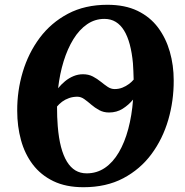

<svg xmlns="http://www.w3.org/2000/svg" viewBox="-20 -773 772 803"><path d="M329 10Q255.5 10 203 -15.5Q150.5 -41 117 -85.2Q83.5 -129.5 67.8 -187Q52 -244.5 52 -309.5Q51.5 -393 75.2 -472.2Q99 -551.5 146.2 -614.8Q193.5 -678 264.2 -715.5Q335 -753 429.5 -753Q502.5 -753 555 -727.8Q607.5 -702.5 640.8 -658Q674 -613.5 690.2 -556.8Q706.5 -500 706.5 -437Q707 -352 683.8 -272Q660.5 -192 613.5 -128.5Q566.5 -65 495.5 -27.5Q424.5 10 329 10ZM342.5 -48Q385 -48 418.8 -71Q452.5 -94 477 -135.8Q501.5 -177.5 516.5 -233.8Q531.5 -290 536.5 -356.5Q518 -334 493 -318.2Q468 -302.5 436 -302.5Q413 -302.5 394.8 -312.5Q376.5 -322.5 361.5 -335.5Q346.5 -348.5 332.5 -358.5Q318.5 -368.5 303.5 -368.5Q285 -368.5 268.8 -362.8Q252.5 -357 240 -347.8Q227.5 -338.5 218.5 -327.5Q218.5 -305 219.2 -284.5Q220 -264 221.5 -245.5Q225.5 -195.5 235.2 -158.5Q245 -121.5 260 -97Q275 -72.5 295.5 -60.2Q316 -48 342.5 -48ZM459.5 -400.5Q477 -400.5 492 -406.5Q507 -412.5 519 -421.5Q531 -430.5 539 -440Q538.5 -458.5 537.8 -475.8Q537 -493 536 -508.5Q532 -552 522.8 -586.8Q513.5 -621.5 499 -645.2Q484.5 -669 464 -681.5Q443.5 -694 416.5 -694Q377 -694 344.2 -671.5Q311.5 -649 287 -609.2Q262.5 -569.5 246.2 -517Q230 -464.5 223 -404Q236 -420 252 -433.2Q268 -446.5 287.2 -454.5Q306.5 -462.5 327 -462.5Q350.5 -462.5 368.5 -453Q386.5 -443.5 401.2 -431.5Q416 -419.5 430 -410Q444 -400.5 459.5 -400.5Z"/></svg>

Font: Merriweather ExtraBold
Style: Italic
Weight: 800
Italic angle: -7.8°
Version: Version 2.101